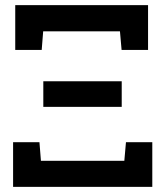

<svg xmlns="http://www.w3.org/2000/svg" viewBox="-20 -731 641 751"><path d="M39.6 -535.6V-710.9H559.1V-535.6H455.6L449.2 -608.4H148.9L143.1 -535.6ZM149.4 -313V-413.1H456.1V-313ZM31.2 0V-174.8H134.3L140.1 -102.1H466.3L472.7 -174.8H575.7V0Z"/></svg>

Font: Roboto Slab SemiBold
Style: Regular
Weight: 600
Designer: Google
Version: Version 2.001; ttfautohint (v1.8.3)